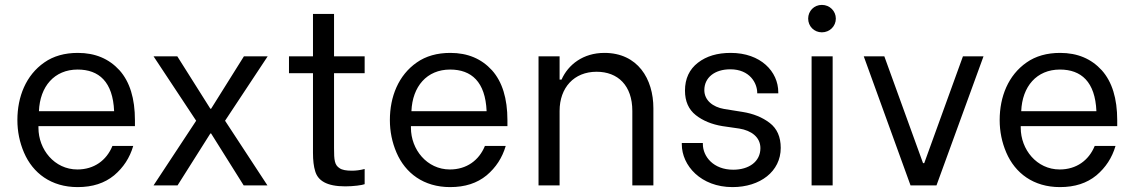

<svg xmlns="http://www.w3.org/2000/svg" viewBox="-20 -757 4634 784"><path d="M297 7C358 7 407 -9 446 -41C484 -73 510 -113 524 -161H439C415 -102 364 -65 296 -65C202 -65 137 -147 137 -235V-242H531V-266C531 -355 510 -423 468 -470C425 -517 369 -541 298 -541C244 -541 198 -528 161 -502C86 -450 51 -362 51 -267C51 -220 60 -176 78 -134C114 -50 189 7 297 7ZM139 -303C143 -404 202 -473 297 -473C384 -473 441 -423 446 -303Z M607 0H705L839 -212H842L975 0H1072L899 -264L1073 -527H976L842 -313H839L704 -527H607L781 -264Z M1469 -458V-527H1344V-700H1258V-527H1160V-458H1258V-133C1258 -102 1261 -77 1267 -58C1278 -20 1313 4 1390 4C1423 4 1460 -1 1469 -5V-67C1450 -62 1433 -60 1417 -60C1394 -60 1377 -63 1367 -70C1346 -83 1344 -103 1344 -152V-458Z M1818 7C1879 7 1928 -9 1967 -41C2005 -73 2031 -113 2045 -161H1960C1936 -102 1885 -65 1817 -65C1723 -65 1658 -147 1658 -235V-242H2052V-266C2052 -355 2031 -423 1989 -470C1946 -517 1890 -541 1819 -541C1765 -541 1719 -528 1682 -502C1607 -450 1572 -362 1572 -267C1572 -220 1581 -176 1599 -134C1635 -50 1710 7 1818 7ZM1660 -303C1664 -404 1723 -473 1818 -473C1905 -473 1962 -423 1967 -303Z M2179 0H2265V-304C2265 -399 2324 -464 2416 -464C2503 -464 2562 -408 2562 -304V0H2648V-315C2648 -435 2584 -541 2448 -541C2361 -541 2300 -493 2273 -432H2265V-527H2179Z M2971 7C3084 7 3168 -57 3168 -153C3168 -198 3153 -232 3123 -255C3093 -278 3056 -293 3012 -300L2937 -312C2890 -320 2856 -348 2856 -389C2856 -440 2898 -474 2962 -474C3042 -474 3072 -417 3072 -378V-376H3158V-380C3158 -465 3086 -541 2964 -541C2909 -541 2865 -528 2830 -501C2795 -474 2777 -436 2777 -387C2777 -343 2792 -310 2821 -287C2850 -264 2887 -249 2930 -242L2999 -232C3048 -224 3085 -197 3085 -152C3085 -97 3038 -64 2974 -64C2893 -64 2850 -118 2850 -169V-173H2764V-168C2764 -81 2842 7 2971 7Z M3336 -625C3368 -625 3393 -650 3393 -681C3393 -712 3368 -737 3336 -737C3304 -737 3280 -712 3280 -681C3280 -650 3304 -625 3336 -625ZM3294 0H3380V-527H3294Z M3698 0H3804L3996 -527H3912L3754 -91H3749L3591 -527H3507Z M4308 7C4369 7 4418 -9 4457 -41C4495 -73 4521 -113 4535 -161H4450C4426 -102 4375 -65 4307 -65C4213 -65 4148 -147 4148 -235V-242H4542V-266C4542 -355 4521 -423 4479 -470C4436 -517 4380 -541 4309 -541C4255 -541 4209 -528 4172 -502C4097 -450 4062 -362 4062 -267C4062 -220 4071 -176 4089 -134C4125 -50 4200 7 4308 7ZM4150 -303C4154 -404 4213 -473 4308 -473C4395 -473 4452 -423 4457 -303Z"/></svg>

Font: Be Vietnam
Style: Regular
Weight: 400
Designer: Gabriel Lam
Foundry: TypeRant
Version: Version 4.000